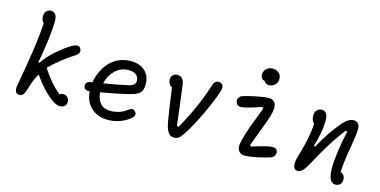

<svg xmlns="http://www.w3.org/2000/svg" viewBox="-78 -1190 3256 1645"><g transform="rotate(15 1550.0 -367.0)"><path d="M133.5 2Q107.5 2 99.2 -20.5Q91 -43 97.5 -76.5Q170 -467.5 177.5 -645.5Q155.5 -664 155.5 -701.5Q155.5 -731 171.8 -748Q188 -765 211 -765Q236.5 -765 251.2 -746.5Q266 -728 266 -691Q266 -558.5 220 -310H232.5Q265.5 -366.5 338 -429.2Q410.5 -492 465.5 -522Q518.5 -550 536.5 -516.5Q557.5 -477.5 504.5 -446.5Q456.5 -416.5 397.8 -369.8Q339 -323 301 -282Q382 -159 465.5 -92Q479 -102.5 499.5 -102.5Q520.5 -102.5 536 -86.2Q551.5 -70 551.5 -47.5Q551.5 -24.5 536.8 -9.5Q522 5.5 492.5 5.5Q461.5 5.5 415.8 -28.8Q370 -63 327.8 -110.2Q285.5 -157.5 249.5 -210.5Q214 -149 190 -63.5Q180.5 -28.5 166.8 -13.2Q153 2 133.5 2Z M920.5 12.5Q830.5 12.5 772.8 -41Q715 -94.5 708.5 -184.5H708Q685 -181 670.8 -190Q656.5 -199 655.5 -217.5Q654 -235.5 664.5 -247.2Q675 -259 697.5 -262.5Q700.5 -263 712.5 -265Q721 -317.5 743 -364.2Q765 -411 798.8 -447.2Q832.5 -483.5 880.5 -504.5Q928.5 -525.5 984 -525.5Q1065 -525.5 1111.2 -482Q1157.5 -438.5 1157.5 -365Q1157.5 -317 1137 -293Q1116.5 -269 1065 -254.5Q990 -232.5 797.5 -199Q802 -137 833.5 -102.2Q865 -67.5 924.5 -67.5Q1005 -67.5 1068.5 -116Q1080.5 -124.5 1088.2 -128.2Q1096 -132 1105.8 -130.8Q1115.5 -129.5 1125.5 -120.5Q1140 -107 1139 -91.5Q1138 -76 1123.5 -62.5Q1089.5 -31 1035.8 -9.2Q982 12.5 920.5 12.5ZM803 -279.5Q961.5 -306 1026.5 -322.5Q1076.5 -334.5 1076.5 -373.5Q1076.5 -406 1054.2 -426Q1032 -446 986.5 -446Q916.5 -446 867.8 -398.5Q819 -351 803 -279.5Z M1509 12.5Q1474.5 12.5 1455 -16.8Q1435.5 -46 1424.5 -109Q1411 -183.5 1381 -399.5Q1364 -406.5 1354.5 -423.2Q1345 -440 1345 -459Q1345 -484.5 1360.5 -499.5Q1376 -514.5 1399 -514.5Q1454.5 -514.5 1464 -443.5Q1471 -396.5 1486 -270.5Q1501 -144.5 1508 -91.5L1524 -87Q1647 -306 1708.5 -506Q1716.5 -532 1733.8 -542.2Q1751 -552.5 1771 -546Q1812 -532.5 1792.5 -471.5Q1763.5 -384 1706.8 -263.2Q1650 -142.5 1604 -70.5Q1576 -24.5 1557.2 -6Q1538.5 12.5 1509 12.5Z M2133 5Q2104 5 2085.5 -12.8Q2067 -30.5 2067 -63Q2067 -96 2097 -192Q2112 -240 2145.8 -326.2Q2179.5 -412.5 2184.5 -427L2173.5 -437.5Q2060 -398 2007 -390Q1960 -384.5 1949.5 -421.5Q1943.5 -443 1954 -460Q1964.5 -477 1990.5 -484.5Q2030.5 -497.5 2101.5 -511.8Q2172.5 -526 2209.5 -526Q2238.5 -526 2256 -508.2Q2273.5 -490.5 2273.5 -458.5Q2273.5 -420 2254.5 -361.5Q2239.5 -316 2202 -217.8Q2164.5 -119.5 2156 -95.5L2166.5 -84.5Q2175 -87 2204.5 -96Q2234 -105 2250 -109.5Q2266 -114 2289 -119.8Q2312 -125.5 2328 -127.5Q2383 -134.5 2391 -100.5Q2396 -78.5 2385.2 -62Q2374.5 -45.5 2350 -37.5Q2311 -24 2241.5 -9.5Q2172 5 2133 5ZM2097.5 -706Q2097.5 -737.5 2120.5 -757.8Q2143.5 -778 2175 -778Q2207 -778 2229.5 -758.2Q2252 -738.5 2252 -706.5Q2252 -673 2229.2 -652.5Q2206.5 -632 2177 -632Q2148 -632 2132.5 -659.5Q2116.5 -660 2107 -672Q2097.5 -684 2097.5 -706Z M2949 43.5Q2884 43.5 2884 -85.5Q2884 -149 2896.2 -239.2Q2908.5 -329.5 2930.5 -421L2915.5 -425Q2860 -355 2801.5 -261Q2743 -167 2704 -91Q2675.5 -37 2653.5 -11.8Q2631.5 13.5 2605 13.5Q2588 13.5 2578.2 3Q2568.5 -7.5 2566.5 -25.2Q2564.5 -43 2567.2 -63.8Q2570 -84.5 2577 -107.5Q2631.5 -283 2638.5 -412.5Q2613 -434.5 2613 -481Q2613 -511.5 2630.5 -529Q2648 -546.5 2672.5 -546.5Q2697 -546.5 2712 -526.5Q2727 -506.5 2727 -469Q2727 -361.5 2685 -229.5L2697 -225.5Q2773 -366.5 2865.5 -474.5Q2914 -530 2959.5 -530Q2984.5 -530 2999.2 -513.8Q3014 -497.5 3014 -463.5Q3014 -421 2990.8 -286.5Q2967.5 -152 2965 -73Q2984 -67 2994.5 -50.8Q3005 -34.5 3005 -14Q3005 12 2989 27.8Q2973 43.5 2949 43.5Z"/></g></svg>

Font: Monaspace Radon
Style: Regular
Weight: 400
Designer: Riley Cran & the Lettermatic Team
Foundry: Lettermatic
Version: Version 1.000 (Monaspace Radon)